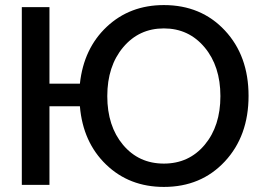

<svg xmlns="http://www.w3.org/2000/svg" viewBox="-20 -729 1056 757"><path d="M66 -701H175V-399H295Q310 -538 401 -623.5Q492 -709 626 -709Q773 -709 866.5 -609Q960 -509 960 -351Q960 -193 866.5 -92.5Q773 8 626 8Q490 8 398.5 -80Q307 -168 295 -310H175V0H66ZM465.5 -542.5Q403 -468 403 -350Q403 -232 465 -158Q527 -84 626 -84Q725 -84 787 -158Q849 -232 849 -350Q849 -468 786.5 -542.5Q724 -617 626 -617Q528 -617 465.5 -542.5Z"/></svg>

Font: LT Superior Semi-bold
Style: Regular
Weight: 600
Designer: Daniel Lyons
Foundry: LyonsType
Version: Version 1.0